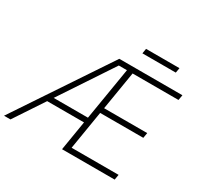

<svg xmlns="http://www.w3.org/2000/svg" viewBox="-196 -1092 1345 1306"><g transform="rotate(30 477.0 -438.5)"><path d="M-15.3 0 470.2 -727.3H965.9L958.8 -686.1H598.4L548.7 -384.6H887.4L880.3 -343.4H541.5L491.8 -41.2H860.8L853.7 0H440.3L478.7 -232.6H189.3L35.2 0ZM216.6 -273.8H485.8L554 -686.1H490.1ZM856.5 -876.8 849.8 -838.1H587.7L594.1 -876.8Z"/></g></svg>

Font: Inter Extra Light  BETA
Style: Italic
Weight: 200
Italic angle: 9.39999°
Designer: Rasmus Andersson
Foundry: rsms
Version: Version 3.011;git-f93a4a705